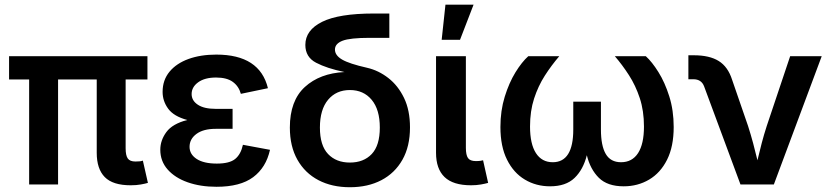

<svg xmlns="http://www.w3.org/2000/svg" viewBox="-20 -785 3536 817"><path d="M536.1 3.4Q460 3.4 425.8 -31.5Q391.6 -66.4 391.6 -134.8V-446.8H227.1V0H104V-446.8H18.6V-545.9H607.4V-446.8H514.6V-154.3Q514.6 -123.5 523.7 -110.6Q532.7 -97.7 556.6 -97.7Q568.8 -97.7 575.7 -98.6Q582.5 -99.6 587.9 -101.6L609.4 -6.8Q598.1 -3.4 579.1 0Q560.1 3.4 536.1 3.4Z M901.4 9.8Q832.5 9.8 778.6 -9.3Q724.6 -28.3 693.4 -63.7Q662.1 -99.1 662.1 -147.9Q662.1 -188 688 -223.1Q713.9 -258.3 776.9 -274.4Q719.2 -290 695.6 -322.5Q671.9 -355 671.9 -394Q671.9 -444.3 701.4 -480Q731 -515.6 782.5 -534.2Q834 -552.7 900.4 -552.7Q1085.4 -552.7 1120.1 -409.7L1004.9 -385.7Q996.1 -418 970.7 -436.5Q945.3 -455.1 899.4 -455.1Q851.1 -455.1 823.2 -434.8Q795.4 -414.6 795.4 -384.8Q795.4 -356.9 821.8 -339.4Q848.1 -321.8 897.5 -321.8H969.7V-236.8H897.5Q845.2 -236.8 815.9 -215.1Q786.6 -193.4 786.6 -160.2Q786.6 -128.4 816.9 -108.6Q847.2 -88.9 902.8 -88.9Q956.5 -88.9 980.7 -108.6Q1004.9 -128.4 1013.7 -168.9L1128.9 -147.5Q1112.3 -72.3 1057.4 -31.2Q1002.4 9.8 901.4 9.8Z M1468.8 11.7Q1392.6 11.7 1335.2 -18.3Q1277.8 -48.3 1245.6 -105.2Q1213.4 -162.1 1213.4 -242.2Q1213.4 -356.4 1277.1 -414.8Q1340.8 -473.1 1445.8 -478.5Q1370.6 -494.1 1325 -518.1Q1279.3 -542 1279.3 -593.8Q1279.3 -656.7 1350.6 -692.1Q1421.9 -727.5 1570.8 -727.5H1636.7V-624H1553.2Q1469.7 -624 1437.5 -611.6Q1405.3 -599.1 1405.3 -574.2Q1405.3 -549.3 1435.8 -531.5Q1466.3 -513.7 1542 -496.6Q1590.8 -485.4 1632.3 -453.1Q1673.8 -420.9 1699.2 -368.4Q1724.6 -315.9 1724.6 -242.7Q1724.6 -162.1 1692.4 -105.2Q1660.2 -48.3 1602.8 -18.3Q1545.4 11.7 1468.8 11.7ZM1468.8 -93.3Q1527.3 -93.3 1561.8 -129.6Q1596.2 -166 1596.2 -242.2Q1596.2 -318.8 1561.5 -360.4Q1526.9 -401.9 1468.8 -401.9Q1410.6 -401.9 1376 -360.4Q1341.3 -318.8 1341.3 -242.2Q1341.3 -166 1376 -129.6Q1410.6 -93.3 1468.8 -93.3Z M1984.4 3.4Q1908.2 3.4 1871.8 -31.5Q1835.4 -66.4 1835.4 -134.8V-545.9H1962.4V-155.8Q1962.4 -125.5 1971.4 -112.5Q1980.5 -99.6 2004.4 -99.6Q2017.1 -99.6 2023.7 -100.6Q2030.3 -101.6 2035.6 -103L2057.1 -6.8Q2045.4 -3.4 2026.4 0Q2007.3 3.4 1984.4 3.4ZM1859.4 -615.7 1875.5 -765.1H1995.1L1937.5 -615.7Z M2320.8 7.8Q2261.2 7.8 2213.4 -20.8Q2165.5 -49.3 2137.5 -105.5Q2109.4 -161.6 2109.4 -244.6Q2109.4 -314 2127.7 -373.3Q2146 -432.6 2173.3 -477.1Q2200.7 -521.5 2228 -545.9H2359.9Q2326.7 -507.3 2298.3 -463.1Q2270 -418.9 2252.7 -365.7Q2235.4 -312.5 2235.4 -246.6Q2235.4 -172.4 2260.5 -133.5Q2285.6 -94.7 2332 -94.7Q2419.4 -94.7 2419.4 -233.9V-352.5H2537.1V-233.9Q2537.1 -165 2557.6 -129.9Q2578.1 -94.7 2622.6 -94.7Q2669.9 -94.7 2695.1 -133.5Q2720.2 -172.4 2720.2 -246.6Q2720.2 -313.5 2702.4 -367.4Q2684.6 -421.4 2656.2 -465.3Q2627.9 -509.3 2596.2 -545.9H2728Q2754.4 -522 2781.7 -478.3Q2809.1 -434.6 2827.9 -375Q2846.7 -315.4 2846.7 -244.6Q2846.7 -161.6 2818.6 -105.5Q2790.5 -49.3 2742.2 -20.8Q2693.8 7.8 2633.8 7.8Q2564.9 7.8 2528.3 -28.3Q2491.7 -64.5 2477.1 -124.5Q2461.9 -63.5 2424.8 -27.8Q2387.7 7.8 2320.8 7.8Z M3130.9 0 2976.1 -417.5Q2964.8 -447.8 2930.2 -447.8H2909.2V-549.8H2932.6Q2999 -549.8 3038.3 -525.4Q3077.6 -501 3095.2 -445.8L3163.1 -249Q3174.8 -212.4 3184.6 -176Q3194.3 -139.6 3203.1 -103Q3211.9 -140.1 3221.4 -176.5Q3231 -212.9 3242.7 -249L3342.3 -545.9H3476.6L3272.9 0Z"/></svg>

Font: Inter-SemiBold
Style: Regular
Weight: 600
Designer: Rasmus Andersson
Foundry: rsms
Version: Version 4.000;git-a52131595